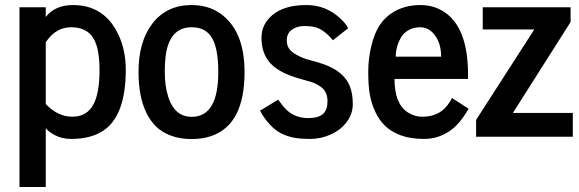

<svg xmlns="http://www.w3.org/2000/svg" viewBox="-20 -544 2302 764"><path d="M162.1 -129.9Q210.4 -79.6 267.6 -79.6Q327.1 -79.6 353 -130.9Q376 -175.8 376 -265.6Q376 -364.7 343.8 -402.8Q316.4 -435.5 262.7 -435.5Q206.5 -435.5 168.9 -385.3Q162.6 -376.5 162.1 -376ZM162.1 -476.6Q199.2 -523.9 270.5 -523.9Q393.6 -523.9 449.2 -410.2Q480.5 -346.7 480.5 -267.1Q480.5 -81.1 388.7 -22.5Q339.8 8.8 263.7 8.8Q226.6 8.8 198.7 -6.1Q170.9 -21 162.1 -34.2V200.2H57.6V-515.1H162.1Z M638.7 -316.9Q635.7 -291 635.7 -261.2Q635.7 -231.4 638.7 -207.5Q641.6 -183.6 649.2 -159.7Q656.7 -135.7 668.5 -118.2Q694.8 -79.1 742.7 -79.1Q848.6 -79.1 848.6 -257.3Q848.6 -361.8 817.4 -402.3Q792 -435.5 742.7 -435.5Q652.3 -435.5 638.7 -316.9ZM531.2 -257.8Q531.2 -379.9 587.6 -451.9Q644 -523.9 742.7 -523.9Q808.1 -523.9 856 -490.7Q953.1 -422.9 953.1 -257.3Q953.1 -50.8 824.2 -3.9Q788.6 9.3 742.9 9.3Q697.3 9.3 661.1 -3.9Q625 -17.1 601.1 -40.5Q577.1 -64 561 -98.1Q531.2 -161.6 531.2 -257.8Z M1014.6 -103.5 1086.9 -147.5Q1104 -123 1118.7 -108.4Q1153.3 -74.2 1206.1 -74.2Q1248.5 -74.2 1266.6 -91.8Q1283.2 -107.9 1283.2 -140.6Q1283.2 -177.7 1259.3 -196.3Q1237.8 -212.4 1216.8 -218.3L1170.9 -231.4Q1091.3 -253.9 1056.2 -292Q1020.5 -330.6 1020.5 -394Q1020.5 -448.2 1064.9 -484.9Q1111.8 -523.9 1199.2 -523.9Q1277.8 -523.9 1334.5 -470.2Q1358.9 -447.3 1365.2 -431.6L1304.7 -383.8Q1270.5 -425.3 1236.3 -435.1Q1218.8 -440.4 1190.2 -440.4Q1161.6 -440.4 1141.4 -425.8Q1121.1 -411.1 1121.1 -382.8Q1121.1 -350.1 1149.9 -332Q1175.3 -315.9 1201.2 -308.1L1245.1 -295.9Q1348.6 -266.6 1373.5 -196.8Q1383.8 -168.5 1383.8 -129.6Q1383.8 -90.8 1359.6 -58.6Q1335.4 -26.4 1295.9 -8.8Q1256.3 8.8 1216.1 8.8Q1175.8 8.8 1149.7 3.9Q1123.5 -1 1099.1 -13.2Q1051.8 -37.1 1014.6 -103.5Z M1554.7 -318.4H1735.4Q1735.4 -356.4 1722.2 -384.3Q1696.8 -435.5 1651.9 -435.5Q1625 -435.5 1604.7 -423.6Q1584.5 -411.6 1574.2 -392.6Q1554.7 -356.9 1554.7 -318.4ZM1539.1 -492.2Q1587.4 -523.9 1652.8 -523.9Q1714.4 -523.9 1760.3 -487.3Q1846.2 -418 1842.3 -230H1549.8Q1549.8 -131.3 1602.1 -97.2Q1628.9 -79.6 1658.4 -79.6Q1688 -79.6 1707.5 -86.9Q1727.1 -94.2 1738.8 -103.5Q1750.5 -112.8 1760.3 -125Q1773.4 -142.1 1778.3 -154.3L1844.7 -111.3Q1808.6 -48.3 1767.6 -21.5Q1722.2 8.8 1667.7 8.8Q1613.3 8.8 1575 -5.4Q1536.6 -19.5 1512.5 -43Q1488.3 -66.4 1472.9 -99.9Q1457.5 -133.3 1451.4 -168.7Q1445.3 -204.1 1445.3 -258.1Q1445.3 -312 1458 -362.8Q1470.7 -413.6 1490.7 -443.6Q1510.7 -473.6 1539.1 -492.2Z M1874.5 0V-66.9L2106 -426.8H1900.9V-515.1H2250.5V-456.5L2021 -94.7H2259.3V0Z"/></svg>

Font: News Cycle
Style: Bold
Weight: 700
Version: Version 0.5.1